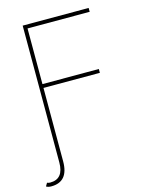

<svg xmlns="http://www.w3.org/2000/svg" viewBox="-153 -811 851 1098"><g transform="rotate(-15 272.5 -262.0)"><path d="M90.9 82.4V-727.3H481.5V-704.5H113.6V-375H447.4V-352.3H113.6V82.4Q113.6 203.1 11.4 203.1Q-6.7 203.1 -18.5 195.7L-7.1 176.5Q0.4 180.4 11.4 180.4Q90.9 180.4 90.9 82.4Z"/></g></svg>

Font: Inter UI Thin
Style: Regular
Weight: 100
Designer: Rasmus Andersson
Foundry: rsms
Version: 3.2;8d6f07862